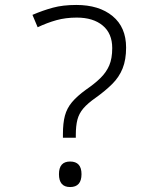

<svg xmlns="http://www.w3.org/2000/svg" viewBox="-20 -744 640 775"><path d="M234 -203Q234 -247 242 -277Q250 -307 270.5 -331.5Q291 -356 327 -382Q362 -406 385.5 -429Q409 -452 421 -480Q433 -508 433 -550Q433 -609 394.5 -641Q356 -673 290 -673Q245 -673 207.5 -662.5Q170 -652 132 -634L111 -684Q153 -702 193.5 -713Q234 -724 288 -724Q380 -724 434.5 -679Q489 -634 489 -552Q489 -503 475 -468Q461 -433 433.5 -405.5Q406 -378 367 -350Q334 -327 316.5 -306.5Q299 -286 292.5 -261Q286 -236 286 -199V-188H234ZM263 11Q218 11 218 -41Q218 -92 263 -92Q309 -92 309 -41Q309 11 263 11Z"/></svg>

Font: Noto Sans Mono Light
Style: Regular
Weight: 300
Designer: Monotype Design Team
Foundry: Monotype Imaging Inc.
Version: Version 2.014; ttfautohint (v1.8.4.7-5d5b)